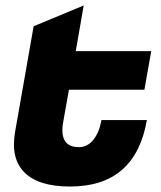

<svg xmlns="http://www.w3.org/2000/svg" viewBox="-20 -668 589 702"><path d="M236 14Q120 14 69 -38Q31 -76 31 -140Q31 -161 35 -185L103 -572L286 -648L257 -481H533L508 -340H232L212 -227Q208 -208 208 -193Q208 -130 268 -130Q300 -130 321.5 -157Q343 -184 351 -229H517Q475 14 236 14Z"/></svg>

Font: Fugaz One
Style: Regular
Weight: 400
Designer: Daniel Hernandez
Foundry: Daniel Hernandez
Version: Version 1.002